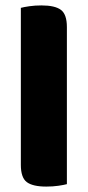

<svg xmlns="http://www.w3.org/2000/svg" viewBox="-20 -681 324 709"><path d="M57 -72V-652Q68 -655 88.5 -658Q109 -661 133 -661Q183 -661 205 -644.5Q227 -628 227 -581V-1Q216 2 195.5 5Q175 8 151 8Q101 8 79 -8.5Q57 -25 57 -72Z"/></svg>

Font: Baloo 2 Latin ExtraBold
Style: Regular
Weight: 400
Designer: Sarang Kulkarni and Ek Type
Foundry: Ek Type
Version: Version 1.001